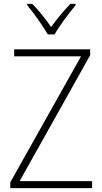

<svg xmlns="http://www.w3.org/2000/svg" viewBox="-20 -968 527 988"><path d="M226 -791H261C285 -834 334 -900 369 -941V-948H342C306 -911 272 -869 243 -829C216 -869 179 -915 146 -948H120V-941C152 -903 201 -835 226 -791ZM454 0V-36H81L444 -684V-714H53V-678H397L33 -30V0Z"/></svg>

Font: Noto Sans Lao UI SemCond ExtLt
Style: Regular
Weight: 200
Width: 4
Designer: Monotype Design Team
Foundry: Monotype Imaging Inc.
Version: Version 2.000